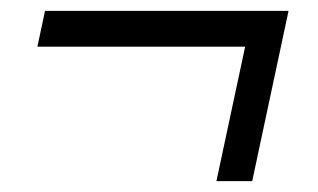

<svg xmlns="http://www.w3.org/2000/svg" viewBox="-20 -334 587 354"><path d="M379 0 432 -248H49L63 -314H512L445 0Z"/></svg>

Font: Red Hat Display VF
Style: Italic
Weight: 300
Italic angle: -12°
Designer: Pentagram, MCKL
Foundry: Pentagram, MCKL
Version: Version 1.010